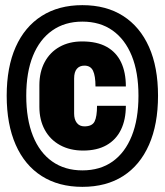

<svg xmlns="http://www.w3.org/2000/svg" viewBox="-20 -716 640 746"><path d="M303 -131Q252 -131 213.5 -152Q175 -173 154 -211.5Q133 -250 133 -301V-385Q133 -436 153.5 -474.5Q174 -513 211.5 -534Q249 -555 299 -555Q357 -555 394.5 -534Q432 -513 450.5 -474Q469 -435 469 -380H351Q351 -421 341.5 -441Q332 -461 308 -461Q289 -461 278.5 -448.5Q268 -436 268 -411V-275Q268 -252 278.5 -238.5Q289 -225 308 -225Q338 -225 347.5 -244Q357 -263 357 -305H469Q469 -251 450 -212Q431 -173 394 -152Q357 -131 303 -131ZM300 10Q208 10 142 -32Q76 -74 41 -153.5Q6 -233 6 -344Q6 -455 41 -533.5Q76 -612 142 -654Q208 -696 300 -696Q393 -696 458.5 -654Q524 -612 559 -533.5Q594 -455 594 -344Q594 -233 559 -153.5Q524 -74 458.5 -32Q393 10 300 10ZM300 -54Q369 -54 417.5 -88.5Q466 -123 492 -188Q518 -253 518 -344Q518 -435 492 -499Q466 -563 417.5 -597.5Q369 -632 300 -632Q232 -632 183 -597.5Q134 -563 108 -499Q82 -435 82 -344Q82 -253 108 -188Q134 -123 183 -88.5Q232 -54 300 -54Z"/></svg>

Font: Chivo Mono Black
Style: Regular
Weight: 900
Designer: Hector Gatti
Foundry: Omnibus-Type
Version: Version 1.008